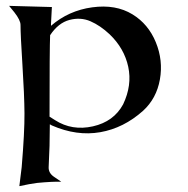

<svg xmlns="http://www.w3.org/2000/svg" viewBox="-20 -449 642 655"><path d="M154 -361Q214 -413 294.5 -424Q375 -435 432 -400Q486 -367 511.5 -305Q537 -243 525.5 -178Q514 -113 468 -71Q402 -12 322 2Q242 16 157 -21L150 -25Q150 49 146 121Q145 141 164 154L189 171Q160 170 107 175Q83 178 46 186L54 121Q64 1 63.5 -62.5Q63 -126 56.5 -228Q50 -330 50 -364Q50 -380 29 -407L11 -429L157 -425L154 -368ZM149 -51 168 -39Q226 -2 297 -18Q368 -34 400 -93Q431 -158 417.5 -221Q404 -284 354 -332Q322 -362 288.5 -376.5Q255 -391 217 -381Q179 -371 151 -329Q149 -287 149 -51Z"/></svg>

Font: Roman Uncial Modern
Style: Medium
Weight: 500
Version: Version 001.000